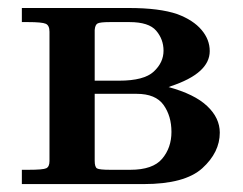

<svg xmlns="http://www.w3.org/2000/svg" viewBox="-20 -465 615 485"><path d="M35.2 0V-36.1H51.8Q88.9 -36.1 96.9 -40Q105 -43.9 105 -58.1V-384.8Q105 -400.9 95.5 -405Q85.9 -409.2 50.8 -409.2H35.2V-444.8H305.2Q383.3 -444.8 428.2 -429.2Q468.3 -414.1 489 -389.6Q509.8 -365.2 509.8 -335.9Q509.8 -279.8 411.1 -247.1Q407.2 -245.1 405.8 -245.1Q471.7 -227.1 503.4 -197Q535.2 -167 535.2 -129.9Q535.2 -80.1 491 -40Q446.8 0 342.8 0ZM219.2 -59.1Q219.2 -43 225.1 -39.6Q231 -36.1 258.8 -36.1H309.1Q366.2 -36.1 389.6 -64Q413.1 -91.8 413.1 -131.8Q413.1 -171.9 393.1 -200Q373 -228 325.2 -228H219.2ZM219.2 -261.2H280.8Q343.8 -261.2 368.4 -284.2Q393.1 -307.1 393.1 -336.9Q393.1 -365.7 374.5 -387.5Q356 -409.2 307.1 -409.2H257.8Q231.9 -409.2 226.1 -405.5Q220.2 -401.9 219.2 -389.2Z"/></svg>

Font: CMU Serif
Style: Bold
Weight: 700
Version: Version 0.7.0